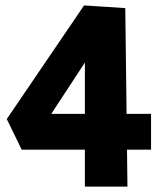

<svg xmlns="http://www.w3.org/2000/svg" viewBox="-20 -688 593 708"><path d="M442 -658 450 0H293V-526L344 -535L127 -204L93 -268H537V-136H60L5 -249L290 -668Z"/></svg>

Font: Ysabeau Infant Black
Style: Regular
Weight: 900
Designer: Christian Thalmann (Catharsis Fonts)
Version: Version 2.001;gftools[0.9.30]; featfreeze: ss01,ss02,lnum